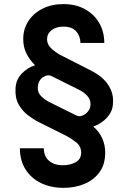

<svg xmlns="http://www.w3.org/2000/svg" viewBox="-20 -757 618 924"><path d="M481.9 -550.3H367.2Q366.7 -584 346.4 -606.4Q326.2 -628.9 285.2 -628.9Q250 -628.9 228.3 -611.8Q206.5 -594.7 206.5 -568.8Q206.5 -541 230.7 -520.3Q254.9 -499.5 277.8 -488.8L414.1 -419.4Q428.2 -412.6 448 -399.9Q467.8 -387.2 486.1 -367.4Q504.4 -347.7 515.6 -319.6Q526.9 -291.5 523.4 -253.9Q521 -226.6 505.9 -205.1Q490.7 -183.6 470.2 -169.2Q449.7 -154.8 430.2 -148.9L429.2 -147.9Q486.3 -97.7 486.3 -22Q486.3 33.2 459.5 70.8Q432.6 108.4 387.2 127.7Q341.8 147 286.1 147Q224.1 147 176.8 123.8Q129.4 100.6 102.5 57.6Q75.7 14.6 75.7 -43.5H190.9Q190.9 -3.9 217.3 17.8Q243.7 39.6 287.1 38.1Q318.8 37.6 344.5 23.4Q370.1 9.3 370.6 -22Q370.1 -53.7 346.7 -72Q323.2 -90.3 301.3 -102.1L164.6 -170.4Q141.1 -182.1 114.3 -202.6Q87.4 -223.1 69.6 -254.6Q51.8 -286.1 54.7 -332.5Q57.1 -375.5 86.2 -404.3Q115.2 -433.1 147.5 -442.4V-444.3Q122.6 -468.8 107.2 -499.5Q91.8 -530.3 91.8 -568.8Q91.8 -617.7 116.5 -655.5Q141.1 -693.4 184.8 -715.3Q228.5 -737.3 285.2 -737.3Q344.2 -737.3 388.4 -713.1Q432.6 -689 457.3 -646.7Q481.9 -604.5 481.9 -550.3ZM415.5 -253.4Q417 -275.9 400.6 -294.9Q384.3 -314 355 -327.6L228.5 -390.6Q209.5 -400.4 187 -385.5Q164.6 -370.6 162.1 -339.4Q159.2 -314 177 -295.2Q194.8 -276.4 223.6 -262.7L346.7 -201.7Q359.4 -194.8 375 -200.2Q390.6 -205.6 402.6 -219.7Q414.6 -233.9 415.5 -253.4Z"/></svg>

Font: Inter-SemiBold
Style: Regular
Weight: 600
Designer: Rasmus Andersson
Foundry: rsms
Version: Version 4.000;git-a52131595